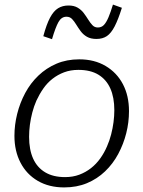

<svg xmlns="http://www.w3.org/2000/svg" viewBox="-20 -806 626 838"><path d="M447 -167Q458 -192 465 -219Q472 -246 475.5 -273Q479 -300 479 -325Q479 -381 461.5 -420Q444 -459 409.5 -480Q375 -501 322 -501Q288 -501 260 -490.5Q232 -480 209 -462Q186 -444 169 -419.5Q152 -395 139 -367Q128 -342 121 -315Q114 -288 110.5 -261.5Q107 -235 107 -209Q107 -153 124.5 -114Q142 -75 177 -54Q212 -33 264 -33Q298 -33 326 -43.5Q354 -54 377 -72Q400 -90 417.5 -114.5Q435 -139 447 -167ZM43 -213Q43 -261 55 -309Q67 -357 90 -400Q113 -443 147.5 -476Q182 -509 226.5 -528Q271 -547 326 -547Q392 -547 441 -518Q490 -489 516.5 -438.5Q543 -388 543 -321Q543 -272 531 -224.5Q519 -177 496 -134Q473 -91 438.5 -58Q404 -25 359.5 -6.5Q315 12 260 12Q194 12 145 -16.5Q96 -45 69.5 -96Q43 -147 43 -213ZM401 -636Q376 -636 359.5 -645.5Q343 -655 332 -670Q321 -685 312.5 -699Q304 -713 294.5 -723Q285 -733 270 -733Q248 -733 235 -709.5Q222 -686 207 -635L169 -648Q183 -700 198.5 -729Q214 -758 233.5 -770Q253 -782 279 -782Q303 -782 319 -772.5Q335 -763 345.5 -749Q356 -735 365 -720.5Q374 -706 383.5 -696Q393 -686 407 -686Q423 -686 433.5 -697Q444 -708 453.5 -730.5Q463 -753 473 -786L512 -772Q496 -721 480.5 -691Q465 -661 446.5 -648.5Q428 -636 401 -636Z"/></svg>

Font: Roboto Serif 20pt ExtraLight
Style: Italic
Weight: 250
Italic angle: -10°
Version: Version 1.007